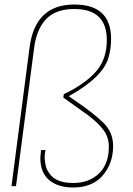

<svg xmlns="http://www.w3.org/2000/svg" viewBox="-20 -826 590 852"><path d="M305 6Q237 6 198 -27Q159 -60 159 -125L162 -160H182Q178 -142 178 -125Q180 -103 183.5 -88Q187 -73 199 -57Q227 -14 305 -14Q375 -14 419 -56Q463 -98 463 -176Q463 -217 439 -249Q415 -281 373 -313L261 -393L263 -408Q357 -453 405.5 -508Q454 -563 454 -648Q454 -786 310 -786Q226 -786 183.5 -740Q141 -694 131 -610L51 0H31L111 -614Q135 -806 310 -806Q473 -806 473 -653Q473 -609 461 -569Q436 -483 285 -399L314 -379Q395 -324 438.5 -281.5Q482 -239 482 -178Q482 -98 432 -43Q386 6 305 6Z"/></svg>

Font: Tanohe Sans Thin
Style: Italic
Weight: 100
Designer: Village Type and Design LLC & Cristiano Sobral
Foundry: Cooper Hewitt Smithsonian Design Museum
Version: Version 1.00;September 29, 2021;FontCreator 13.0.0.2655 64-b